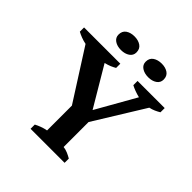

<svg xmlns="http://www.w3.org/2000/svg" viewBox="-220 -1001 1161 1161"><g transform="rotate(45 361.0 -420.0)"><path d="M473.6 -662.1H705.6V-626Q691.4 -617.2 673.8 -609.4Q656.2 -601.6 638.2 -598.1L439.9 -276.9V-63.5Q459 -61.5 477.5 -53.5Q496.1 -45.4 511.7 -36.1V0H220.7V-36.1Q236.3 -44.4 256.3 -52Q276.4 -59.6 298.3 -63.5V-275.9L92.8 -598.1Q70.8 -602.5 51.5 -609.9Q32.2 -617.2 16.1 -626V-662.1H326.2V-626Q313 -618.2 295.9 -610.8Q278.8 -603.5 255.9 -598.1L405.8 -345.2L549.3 -598.1Q527.3 -603.5 507.6 -610.8Q487.8 -618.2 473.6 -626ZM193.8 -779.3Q193.8 -809.6 215.6 -824.7Q237.3 -839.8 270.5 -839.8Q303.2 -839.8 325.2 -824.7Q347.2 -809.6 347.2 -779.3Q347.2 -752.9 325.2 -738Q303.2 -723.1 270.5 -723.1Q237.3 -723.1 215.6 -738Q193.8 -752.9 193.8 -779.3ZM425.8 -779.3Q425.8 -809.6 448 -824.7Q470.2 -839.8 503.4 -839.8Q536.1 -839.8 557.9 -824.7Q579.6 -809.6 579.6 -779.3Q579.6 -752.9 557.9 -738Q536.1 -723.1 503.4 -723.1Q470.2 -723.1 448 -738Q425.8 -752.9 425.8 -779.3Z"/></g></svg>

Font: PT Astra Serif
Style: Bold
Weight: 700
Designer: A.Korolkova, I. Chaeva
Foundry: ParaType Ltd
Version: Version 1.002